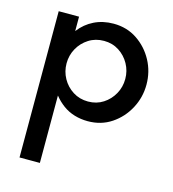

<svg xmlns="http://www.w3.org/2000/svg" viewBox="-105 -537 788 875"><g transform="rotate(15 289.0 -100.0)"><path d="M67 250V-440H163V-372Q192 -410 233 -430Q274 -450 324 -450Q387 -450 435.5 -417.5Q484 -385 512 -333Q540 -281 540 -220Q540 -160 512 -107.5Q484 -55 435.5 -22.5Q387 10 324 10Q291 10 261 1Q231 -8 206.5 -26Q182 -44 163 -68V250ZM302 -77Q342 -77 373 -97Q404 -117 422 -149.5Q440 -182 440 -220Q440 -258 422 -290.5Q404 -323 373 -343Q342 -363 302 -363Q262 -363 230.5 -343Q199 -323 181 -290.5Q163 -258 163 -220Q163 -182 181 -149.5Q199 -117 230.5 -97Q262 -77 302 -77Z"/></g></svg>

Font: Teachers Medium
Style: Regular
Weight: 500
Designer: Alfredo Marco Pradil, Chank Diesel
Version: Version 1.001